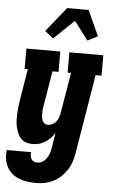

<svg xmlns="http://www.w3.org/2000/svg" viewBox="-72 -807 636 1072"><g transform="rotate(5 246.0 -271.0)"><path d="M170 223Q145 223 120.5 219.5Q96 216 74.5 207Q53 198 35.5 183Q18 168 7.5 147.5Q-3 127 -6.5 103Q-10 79 -7 54H130Q128 65 129.5 75Q131 85 136 93Q141 101 150 105Q159 109 170 109Q185 109 198.5 100.5Q212 92 221 78.5Q230 65 235 50.5Q240 36 242 21L256 -65Q246 -49 232.5 -35Q219 -21 203 -11Q187 -1 169 3.5Q151 8 133 8Q114 8 97 2.5Q80 -3 68 -15.5Q56 -28 49.5 -44.5Q43 -61 38.5 -78Q34 -95 33.5 -113.5Q33 -132 33.5 -150.5Q34 -169 36 -187.5Q38 -206 41 -225L71 -406H53V-520H243V-406H209L176 -206Q174 -196 173 -185.5Q172 -175 172 -164.5Q172 -154 173.5 -144.5Q175 -135 179 -126Q183 -117 191 -111.5Q199 -106 209 -106Q222 -106 234.5 -112.5Q247 -119 255.5 -129.5Q264 -140 268.5 -153Q273 -166 275 -178L313 -406H294V-520H484V-406H451L377 40Q373 64 365 88Q357 112 343 133.5Q329 155 309.5 173Q290 191 266.5 202.5Q243 214 218.5 218.5Q194 223 170 223ZM196 -589 149 -627 260 -765H380L445 -623L388 -594L310 -698Z"/></g></svg>

Font: Iosevka Curly Slab Heavy
Style: Italic
Weight: 900
Italic angle: -9°
Monospace: yes
Designer: Belleve Invis
Foundry: Belleve Invis
Version: Version 22.1.2; ttfautohint (v1.8.4)